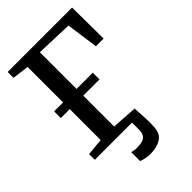

<svg xmlns="http://www.w3.org/2000/svg" viewBox="-279 -842 1153 1153"><g transform="rotate(-45 298.0 -265.5)"><path d="M279.5 212Q262.5 212 242 207.5Q221.5 203 208.5 197.5L209 122Q219.5 125.5 232 127Q244.5 128.5 250.5 128.5Q273.5 128.5 293.2 124.2Q313 120 325.2 105Q337.5 90 337.5 59.5V0H21.5V-48.5L130.5 -59V-321.5H54.5V-378.5H130.5V-679.5L24.5 -693.5V-743H571.5L574 -477.5H508.5L480 -682L245 -690V-378.5H383V-321.5H245V-59L408.5 -48.5Q408.5 -34.5 410.5 -8.8Q412.5 17 413.8 49.8Q415 82.5 412.5 116Q409 168.5 372.8 190.2Q336.5 212 279.5 212Z"/></g></svg>

Font: Merriweather 24pt Medium
Style: Regular
Weight: 500
Designer: Eben Sorkin
Foundry: Eben Sorkin
Version: Version 2.100